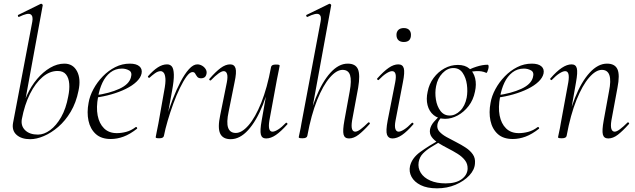

<svg xmlns="http://www.w3.org/2000/svg" viewBox="-20 -746 3464 1047"><path d="M145 13Q97 13 70.5 -10.5Q44 -34 51 -75L156 -627Q162 -659 146.5 -668Q131 -677 84 -654Q80 -652 78 -658Q76 -664 80 -665L202 -725Q206 -727 210 -723Q214 -719 213 -717L99 -96Q93 -59 117.5 -35.5Q142 -12 187 -12Q220 -12 253.5 -36.5Q287 -61 313.5 -107.5Q340 -154 352 -220Q360 -258 357.5 -289.5Q355 -321 340 -340Q325 -359 294 -359Q251 -359 212 -326Q173 -293 143.5 -234Q114 -175 99 -96L94 -116Q103 -173 126 -224.5Q149 -276 182 -315Q215 -354 253.5 -376.5Q292 -399 331 -399Q378 -399 400 -357.5Q422 -316 408 -251Q395 -186 365.5 -136.5Q336 -87 297.5 -54Q259 -21 219 -4Q179 13 145 13Z M584 12Q532 12 502 -15.5Q472 -43 462.5 -88Q453 -133 463 -185Q469 -222 489.5 -260Q510 -298 540.5 -329.5Q571 -361 608.5 -380Q646 -399 688 -399Q723 -399 740 -384.5Q757 -370 752 -345Q747 -322 724.5 -300.5Q702 -279 666.5 -261.5Q631 -244 587.5 -231.5Q544 -219 497 -213L499 -226Q577 -237 630.5 -261.5Q684 -286 694 -324Q702 -352 684 -362Q666 -372 645 -372Q609 -372 582 -351Q555 -330 538.5 -295Q522 -260 515 -218Q504 -161 512.5 -116.5Q521 -72 547.5 -46Q574 -20 617 -20Q642 -20 668.5 -27Q695 -34 720 -53Q723 -55 726.5 -51Q730 -47 727 -44Q689 -14 654 -1Q619 12 584 12Z M874 -6 864 -7Q872 -50 887 -102Q902 -154 922 -205.5Q942 -257 964.5 -300Q987 -343 1010.5 -369Q1034 -395 1056 -395Q1069 -395 1081.5 -388Q1094 -381 1101.5 -369Q1109 -357 1106 -343Q1103 -330 1095.5 -324.5Q1088 -319 1077 -319Q1062 -319 1055.5 -327.5Q1049 -336 1044.5 -344.5Q1040 -353 1030 -353Q1015 -353 997.5 -329Q980 -305 961 -266Q942 -227 925 -180.5Q908 -134 894.5 -88Q881 -42 874 -6ZM849 8Q836 8 832.5 6.5Q829 5 829 2Q829 -1 834.5 -26.5Q840 -52 844 -74L875 -249Q884 -295 882 -318Q880 -341 872.5 -349.5Q865 -358 856 -358Q841 -358 824.5 -346Q808 -334 795 -322Q793 -320 789 -323.5Q785 -327 787 -330Q815 -362 840.5 -378.5Q866 -395 891 -395Q908 -395 917.5 -383Q927 -371 928 -339.5Q929 -308 918 -249L874 -6Q872 8 849 8Z M1238 13Q1195 13 1180.5 -18Q1166 -49 1181 -119L1217 -297Q1223 -328 1218 -343Q1213 -358 1200 -358Q1189 -358 1171 -345Q1153 -332 1131 -309Q1127 -305 1123 -309Q1119 -313 1123 -317Q1156 -355 1183 -375Q1210 -395 1235 -395Q1258 -395 1264.5 -373.5Q1271 -352 1259 -297L1227 -138Q1214 -78 1224 -49.5Q1234 -21 1266 -21Q1299 -21 1335.5 -63Q1372 -105 1404.5 -185.5Q1437 -266 1458 -380L1469 -379Q1449 -263 1413.5 -174.5Q1378 -86 1333 -36.5Q1288 13 1238 13ZM1431 9Q1408 9 1402.5 -12.5Q1397 -34 1407 -89L1458 -380Q1460 -394 1484 -394Q1497 -394 1501 -392.5Q1505 -391 1505 -388Q1505 -385 1500 -361.5Q1495 -338 1490 -312L1449 -89Q1439 -28 1466 -28Q1478 -28 1497 -40Q1516 -52 1538 -75Q1541 -79 1545.5 -74.5Q1550 -70 1546 -67Q1512 -29 1484.5 -10Q1457 9 1431 9Z M1630 8Q1617 8 1613 6.5Q1609 5 1609 2Q1609 -1 1614.5 -24.5Q1620 -48 1624 -74L1728 -627Q1735 -659 1719.5 -668Q1704 -677 1657 -654Q1653 -652 1650.5 -658Q1648 -664 1652 -665L1775 -725Q1779 -727 1783 -723Q1787 -719 1786 -717L1656 -6Q1654 8 1630 8ZM1883 9Q1859 9 1853.5 -12.5Q1848 -34 1858 -89L1887 -248Q1898 -307 1889 -336Q1880 -365 1848 -365Q1815 -365 1778.5 -323Q1742 -281 1709.5 -200.5Q1677 -120 1656 -6L1645 -7Q1666 -123 1701.5 -211.5Q1737 -300 1782 -349.5Q1827 -399 1876 -399Q1919 -399 1932 -368.5Q1945 -338 1933 -267L1900 -89Q1895 -58 1899.5 -43Q1904 -28 1917 -28Q1929 -28 1947 -41.5Q1965 -55 1987 -77Q1991 -81 1995 -77Q1999 -73 1995 -69Q1962 -32 1935.5 -11.5Q1909 9 1883 9Z M2120 9Q2098 9 2090.5 -11Q2083 -31 2094 -89L2135 -297Q2147 -358 2118 -358Q2106 -358 2087 -346Q2068 -334 2046 -311Q2043 -307 2038.5 -311.5Q2034 -316 2038 -319Q2072 -357 2099.5 -376Q2127 -395 2152 -395Q2176 -395 2182 -373.5Q2188 -352 2177 -297L2137 -89Q2131 -58 2136 -43Q2141 -28 2154 -28Q2165 -28 2184 -40Q2203 -52 2225 -75Q2229 -79 2233 -74.5Q2237 -70 2233 -67Q2200 -29 2172.5 -10Q2145 9 2120 9ZM2182 -517Q2163 -517 2152.5 -527Q2142 -537 2142 -556Q2142 -573 2152.5 -583Q2163 -593 2182 -593Q2201 -593 2211 -583Q2221 -573 2221 -556Q2221 -517 2182 -517Z M2363 281Q2309 281 2274 263.5Q2239 246 2224 218Q2209 190 2216 159Q2227 115 2272 82.5Q2317 50 2374 18L2381 26Q2356 41 2330.5 56.5Q2305 72 2286.5 91Q2268 110 2263 138Q2258 170 2274.5 196.5Q2291 223 2326 238.5Q2361 254 2410 254Q2466 254 2497 231.5Q2528 209 2530 175Q2531 148 2515.5 128Q2500 108 2475 92.5Q2450 77 2422.5 63Q2395 49 2371 34Q2347 19 2334 1Q2321 -17 2325 -41Q2330 -63 2346.5 -82Q2363 -101 2388 -123L2399 -115Q2387 -108 2377 -94Q2367 -80 2365 -65Q2362 -44 2376.5 -28Q2391 -12 2415.5 1.5Q2440 15 2467.5 29Q2495 43 2519.5 59Q2544 75 2558.5 96Q2573 117 2570 146Q2568 180 2539 211Q2510 242 2464 261.5Q2418 281 2363 281ZM2407 -98Q2369 -98 2344.5 -118.5Q2320 -139 2311.5 -172.5Q2303 -206 2312 -246Q2320 -288 2344.5 -321Q2369 -354 2403.5 -373Q2438 -392 2477 -392Q2516 -392 2539.5 -372Q2563 -352 2571 -319Q2579 -286 2570 -246Q2561 -201 2535.5 -168Q2510 -135 2476 -116.5Q2442 -98 2407 -98ZM2432 -116Q2463 -116 2489.5 -142Q2516 -168 2525 -214Q2531 -248 2526 -285Q2521 -322 2503 -348.5Q2485 -375 2452 -375Q2420 -375 2393 -347Q2366 -319 2358 -276Q2351 -241 2357 -203.5Q2363 -166 2382 -141Q2401 -116 2432 -116ZM2514 -346 2513 -353Q2543 -371 2577 -382Q2611 -393 2639 -393Q2644 -393 2644.5 -385.5Q2645 -378 2642.5 -369Q2640 -360 2637 -353.5Q2634 -347 2631 -349Q2608 -360 2575.5 -358Q2543 -356 2514 -346Z M2776 12Q2724 12 2694 -15.5Q2664 -43 2654.5 -88Q2645 -133 2655 -185Q2661 -222 2681.5 -260Q2702 -298 2732.5 -329.5Q2763 -361 2800.5 -380Q2838 -399 2880 -399Q2915 -399 2932 -384.5Q2949 -370 2944 -345Q2939 -322 2916.5 -300.5Q2894 -279 2858.5 -261.5Q2823 -244 2779.5 -231.5Q2736 -219 2689 -213L2691 -226Q2769 -237 2822.5 -261.5Q2876 -286 2886 -324Q2894 -352 2876 -362Q2858 -372 2837 -372Q2801 -372 2774 -351Q2747 -330 2730.5 -295Q2714 -260 2707 -218Q2696 -161 2704.5 -116.5Q2713 -72 2739.5 -46Q2766 -20 2809 -20Q2834 -20 2860.5 -27Q2887 -34 2912 -53Q2915 -55 2918.5 -51Q2922 -47 2919 -44Q2881 -14 2846 -1Q2811 12 2776 12Z M3297 9Q3273 9 3267.5 -12.5Q3262 -34 3272 -89L3301 -248Q3325 -365 3262 -365Q3229 -365 3192.5 -323Q3156 -281 3123.5 -200.5Q3091 -120 3070 -6L3059 -7Q3080 -123 3115 -211.5Q3150 -300 3195.5 -349.5Q3241 -399 3290 -399Q3333 -399 3347 -368.5Q3361 -338 3347 -267L3314 -89Q3309 -58 3314 -43Q3319 -28 3332 -28Q3343 -28 3361 -41.5Q3379 -55 3401 -77Q3404 -81 3408.5 -77Q3413 -73 3409 -69Q3376 -32 3349.5 -11.5Q3323 9 3297 9ZM3044 8Q3031 8 3027 6.5Q3023 5 3023 2Q3023 -1 3028.5 -24.5Q3034 -48 3038 -74L3079 -297Q3089 -358 3062 -358Q3050 -358 3031 -346Q3012 -334 2990 -311Q2987 -307 2982.5 -311.5Q2978 -316 2982 -319Q3015 -357 3043.5 -376Q3072 -395 3097 -395Q3120 -395 3125.5 -373.5Q3131 -352 3121 -297L3070 -6Q3068 8 3044 8Z"/></svg>

Font: Cormorant Light Light
Style: Italic
Weight: 300
Italic angle: -10°
Version: Version 4.000